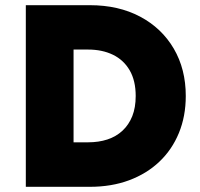

<svg xmlns="http://www.w3.org/2000/svg" viewBox="-20 -720 772 740"><path d="M79.5 0V-700H326.5Q437 -700 520.2 -655.8Q603.5 -611.5 649.8 -532.5Q696 -453.5 696 -350Q696 -272 669.5 -207.5Q643 -143 594.2 -96.8Q545.5 -50.5 477.5 -25.2Q409.5 0 326.5 0ZM263.5 -171.5H319.5Q360.5 -171.5 394 -182.5Q427.5 -193.5 452 -216.2Q476.5 -239 489.8 -272.2Q503 -305.5 503 -350Q503 -409 479.8 -449Q456.5 -489 415.2 -509Q374 -529 319.5 -529H263.5Z"/></svg>

Font: Geologica Thin Roman ExtraBold
Style: Regular
Weight: 800
Version: Version 1.010;gftools[0.9.28]